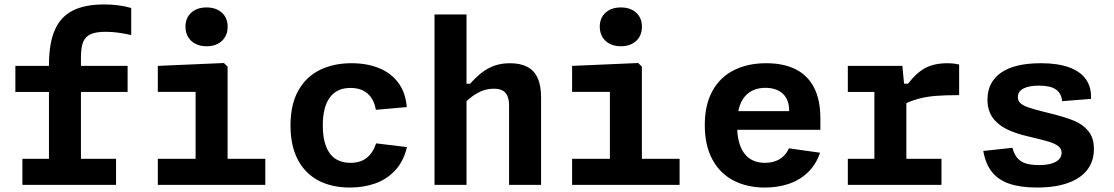

<svg xmlns="http://www.w3.org/2000/svg" viewBox="-20 -830 5000 862"><path d="M454.7 -687.2Q411.3 -687.2 387.5 -676.7Q363.7 -666.2 353.5 -641.8Q343.4 -617.2 343.4 -571.9V0H199.8V-537.8Q199.8 -635.3 226 -695.1Q252.2 -754.8 306.7 -782.5Q361.2 -810.1 447.6 -810.1Q481.5 -810.1 511.3 -806.1Q541.2 -802.2 569.1 -794.2V-672.7Q537.3 -679.8 509.8 -683.5Q482.2 -687.2 454.7 -687.2ZM80.6 -117H501V0H80.6ZM552.9 -417.2H49V-534.2H552.9Z M858.2 0V-450.8L880.7 -417.5H688.5V-534.2L985.2 -547.1L1001.8 -531V0ZM688.5 -117H1171.1V0H688.5ZM812.7 -710.1Q812.7 -749.8 838.7 -773.2Q864.7 -796.6 907.3 -796.6Q950 -796.6 976 -773.2Q1002 -749.8 1002 -710.1Q1002 -670 976 -646.2Q950 -622.3 907.3 -622.3Q879.3 -622.3 858 -633.1Q836.6 -643.8 824.6 -663.8Q812.7 -683.8 812.7 -710.1Z M1551.1 12Q1468.9 12 1408.9 -19.9Q1348.9 -51.8 1316.5 -114.2Q1284.2 -176.6 1284.2 -266.6Q1284.2 -361.6 1319.7 -424Q1355.2 -486.5 1416.8 -516.3Q1478.4 -546.2 1558.3 -546.2Q1627.6 -546.2 1681.7 -524.2Q1735.8 -502.3 1768.5 -458.2Q1801.2 -414 1806.2 -349.1L1667.4 -337Q1659.6 -383.9 1630.7 -409.6Q1601.8 -435.2 1553.6 -435.2Q1492.2 -435.2 1460.7 -392.3Q1429.2 -349.4 1429.2 -266.6Q1429.2 -210.5 1443.6 -173.1Q1458 -135.8 1485.7 -117.3Q1513.4 -98.9 1553.2 -98.9Q1599.1 -98.9 1627.2 -121.9Q1655.2 -144.8 1668.7 -186.4L1807 -169.6Q1791.9 -105.5 1754 -64.9Q1716.1 -24.3 1663.9 -6.2Q1611.8 12 1551.1 12Z M1930.8 0V-765H2074.5V0ZM2265.5 0V-355.6Q2265.5 -384.2 2257.1 -401.2Q2248.8 -418.1 2233.7 -425Q2218.7 -431.8 2197 -431.8Q2157.3 -431.8 2122 -411.5Q2086.7 -391.2 2053.5 -354.8V-454.2H2090.6Q2119.2 -485.7 2144.6 -505.1Q2169.9 -524.5 2200.4 -535.3Q2230.8 -546.1 2269.8 -546.1Q2316.2 -546.1 2347 -530.1Q2377.8 -514.2 2393.5 -480.3Q2409.2 -446.4 2409.2 -392.7V0Z M2718.2 0V-450.8L2740.7 -417.5H2548.5V-534.2L2845.2 -547.1L2861.8 -531V0ZM2548.5 -117H3031.1V0H2548.5ZM2672.7 -710.1Q2672.7 -749.8 2698.7 -773.2Q2724.7 -796.6 2767.3 -796.6Q2810 -796.6 2836 -773.2Q2862 -749.8 2862 -710.1Q2862 -670 2836 -646.2Q2810 -622.3 2767.3 -622.3Q2739.3 -622.3 2718 -633.1Q2696.6 -643.8 2684.6 -663.8Q2672.7 -683.8 2672.7 -710.1Z M3420.2 -546.2Q3497.8 -546.2 3552.1 -519Q3606.4 -491.8 3634.8 -436.8Q3663.1 -381.7 3663.1 -299.2V-247.1H3257.8V-331.2H3543.9L3523 -312.6V-332Q3523 -383.1 3494.5 -409.4Q3465.9 -435.7 3416.1 -435.7Q3356.8 -435.7 3323 -395.5Q3289.2 -355.4 3289.2 -268.3Q3289.2 -185.5 3321 -142.2Q3352.9 -98.9 3414.6 -98.9Q3451.9 -98.9 3479.5 -115Q3507.2 -131.2 3522.2 -164L3661.8 -144.4Q3642.8 -89 3604.8 -54Q3566.8 -18.9 3518 -3.5Q3469.2 12 3414.2 12Q3333.7 12 3272.8 -19.8Q3212 -51.5 3178.1 -114.4Q3144.2 -177.3 3144.2 -268.3Q3144.2 -359.8 3178.8 -422.2Q3213.5 -484.5 3275.7 -515.3Q3337.8 -546.2 3420.2 -546.2Z M4040.6 -435.8H4049.2V-0.2H3905.6V-439.7L3928.1 -417.2H3786.4V-534.2H4031.4ZM4026.6 -356V-454.3H4056.8Q4092.7 -501.7 4132.8 -523.9Q4172.9 -546.1 4233.6 -546.1Q4262.3 -546.1 4286.1 -540.2V-402.9Q4224.6 -402.9 4181.9 -399.6Q4139.3 -396.2 4101.7 -386Q4064 -375.8 4026.6 -356ZM3786.4 -117H4206.8V0H3786.4Z M4878.1 -386 4748.6 -375.8Q4745.2 -411.2 4720.5 -428.4Q4695.8 -445.6 4645.1 -445.6Q4598.9 -445.6 4574.3 -432.3Q4549.7 -419 4549.7 -394Q4549.7 -377.5 4561.4 -366.8Q4573.2 -356.1 4595.3 -348.3Q4617.5 -340.5 4663.7 -328.8Q4679.8 -324.8 4695.5 -320.8Q4763.7 -303.9 4802.8 -287.6Q4842 -271.3 4866.6 -241.2Q4891.2 -211 4891.2 -161Q4891.2 -107.2 4862 -68.3Q4832.7 -29.5 4775.5 -8.8Q4718.3 11.9 4636.4 11.9Q4561.8 11.9 4512.2 -4.9Q4462.5 -21.7 4433.7 -57.7Q4404.8 -93.7 4394.5 -152.3L4525.4 -166.4Q4533.1 -136.7 4548.2 -119.8Q4563.2 -103 4586.1 -96Q4608.9 -88.9 4644.6 -88.9Q4680 -88.9 4702.8 -96.4Q4725.6 -103.8 4735.9 -116.2Q4746.2 -128.7 4746.2 -144.1Q4746.2 -162.5 4730.8 -174.1Q4715.5 -185.8 4688.1 -194Q4660.7 -202.2 4596.8 -217.4Q4538.2 -230.8 4498.2 -250.8Q4458.2 -270.8 4435.8 -303.1Q4413.3 -335.4 4413.3 -382.9Q4413.3 -461 4474.2 -503.6Q4535 -546.2 4653.9 -546.2Q4728 -546.2 4779.1 -527.9Q4830.2 -509.7 4855.5 -473.8Q4880.7 -437.8 4878.1 -386Z"/></svg>

Font: Monaspace Neon Var ExtraLight
Style: Regular
Weight: 200
Designer: Riley Cran and the Lettermatic Team
Version: Version 1.200 (Monaspace Neon Var)